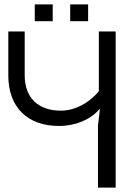

<svg xmlns="http://www.w3.org/2000/svg" viewBox="-20 -858 586 878"><path d="M428 0H509V-714H432V-441C386 -385 321 -352 258 -352C154 -352 93 -412 93 -513V-714H18V-513C18 -368 105 -282 250 -282C326 -282 394 -311 435 -359H437L428 -284ZM139 -761H221V-838H139ZM301 -761H383V-838H301Z"/></svg>

Font: Non Bureau Light
Style: Regular
Weight: 300
Designer: Jona Saucedo
Foundry: Non Foundry
Version: Version 1.000;FEAKit 1.0